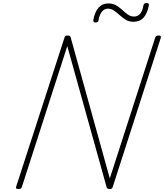

<svg xmlns="http://www.w3.org/2000/svg" viewBox="-20 -1253 1099 1287"><path d="M103 14Q83 14 88 -1L412 -1000Q414 -1008 418 -1011.5Q422 -1015 432 -1015Q441 -1015 445.5 -1013Q450 -1011 453 -1005L716 -57L1020 -1000Q1023 -1008 1027.5 -1011.5Q1032 -1015 1043 -1015Q1062 -1015 1058 -1000L736 -1Q734 7 729.5 10.5Q725 14 716 14Q707 14 702 11.5Q697 9 695 3L431 -944L127 -1Q124 7 119.5 10.5Q115 14 103 14ZM620 -1102Q603 -1102 606 -1122Q616 -1174 641 -1202Q666 -1230 706 -1230Q737 -1230 759.5 -1216.5Q782 -1203 800 -1186Q818 -1169 837 -1155.5Q856 -1142 879 -1142Q902 -1142 918.5 -1160Q935 -1178 941 -1215Q944 -1233 962 -1233Q973 -1233 976 -1229Q979 -1225 977 -1213Q967 -1162 942 -1134.5Q917 -1107 874 -1107Q845 -1107 823 -1120.5Q801 -1134 782.5 -1151Q764 -1168 745 -1181.5Q726 -1195 703 -1195Q681 -1195 665 -1177Q649 -1159 641 -1121Q640 -1111 635 -1106.5Q630 -1102 620 -1102Z"/></svg>

Font: Playwrite RO Thin
Style: Regular
Weight: 250
Version: Version 1.002